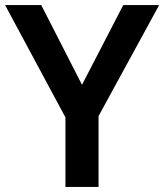

<svg xmlns="http://www.w3.org/2000/svg" viewBox="-20 -734 645 754"><path d="M302 -401 464 -714H605L367 -278V0H237V-273L0 -714H142Z"/></svg>

Font: Noto Sans Nag Mundari SemiBold
Style: Regular
Weight: 600
Version: Version 1.000